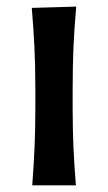

<svg xmlns="http://www.w3.org/2000/svg" viewBox="-20 -558 324 578"><path d="M77.1 0Q81.5 -58.6 84 -113.3Q86.4 -168 86.4 -234.4V-287.6Q86.4 -362.3 83.5 -419.2Q80.6 -476.1 75.7 -534.2L209.5 -538.1Q204.1 -479 201.4 -421.1Q198.7 -363.3 198.7 -287.6V-234.4Q198.7 -168 201.2 -113.3Q203.6 -58.6 208.5 0Z"/></svg>

Font: Pinar DS4-Medium
Style: Regular
Weight: 500
Designer: Amin Abedi
Version: Version 2.000